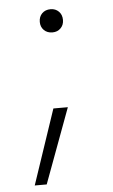

<svg xmlns="http://www.w3.org/2000/svg" viewBox="-51 -562 453 767"><g transform="rotate(-5 175.0 -178.0)"><path d="M57 170 158 -130H216L105 170ZM181 -433Q160 -433 147 -446Q134 -459 134 -479Q134 -500 147 -513Q160 -526 181 -526Q201 -526 214 -513Q227 -500 227 -479Q227 -459 214 -446Q201 -433 181 -433Z"/></g></svg>

Font: M PLUS 2 Light
Style: Regular
Weight: 300
Designer: Coji Morishita
Foundry: UNDERFOREST DESIGN
Version: Version 1.001